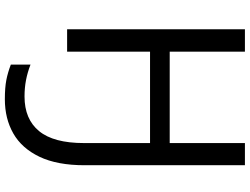

<svg xmlns="http://www.w3.org/2000/svg" viewBox="-136 -618 1004 771"><g transform="rotate(90 365.5 -232.0)"><path d="M643 -714V-70Q643 40 609 111Q575 182 515.5 216Q456 250 378 250Q331 250 300.5 244Q270 238 239 226V147Q270 159 301 165Q332 171 367 171Q458 171 506 112.5Q554 54 554 -68V-333H187V0H97V-714H187V-412H554V-714Z"/></g></svg>

Font: Noto Sans
Style: Regular
Weight: 400
Designer: Monotype Design Team
Foundry: Monotype Imaging Inc.
Version: Version 1.902